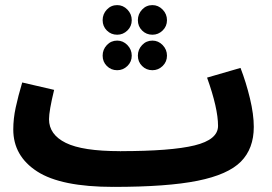

<svg xmlns="http://www.w3.org/2000/svg" viewBox="-20 -711 1064 752"><path d="M974 -214Q974 -129 923.5 -78Q873 -27 754 -3Q635 21 425 21V20L424 21Q219 21 125.5 -39.5Q32 -100 32 -204Q32 -246 41.5 -290Q51 -334 67 -388L192 -359Q172 -277 172 -244Q172 -184 237.5 -151.5Q303 -119 450 -119V-116L451 -119Q650 -119 742 -141.5Q834 -164 834 -218Q834 -287 791 -407L922 -445Q944 -388 959 -325.5Q974 -263 974 -214ZM382 -632Q382 -656 398.5 -673.5Q415 -691 439 -691Q462 -691 479 -673.5Q496 -656 496 -632Q496 -608 479 -591.5Q462 -575 439 -575Q415 -575 398.5 -591.5Q382 -608 382 -632ZM520 -632Q520 -656 536.5 -673.5Q553 -691 577 -691Q600 -691 617 -673.5Q634 -656 634 -632Q634 -608 617 -591.5Q600 -575 577 -575Q553 -575 536.5 -591.5Q520 -608 520 -632ZM382 -493Q382 -517 398.5 -534.5Q415 -552 439 -552Q462 -552 479 -534.5Q496 -517 496 -493Q496 -469 479 -452.5Q462 -436 439 -436Q415 -436 398.5 -452.5Q382 -469 382 -493ZM520 -493Q520 -517 536.5 -534.5Q553 -552 577 -552Q600 -552 617 -534.5Q634 -517 634 -493Q634 -469 617 -452.5Q600 -436 577 -436Q553 -436 536.5 -452.5Q520 -469 520 -493Z"/></svg>

Font: Noto Sans Arabic
Style: Bold
Weight: 700
Designer: Nadine Chahine
Foundry: Monotype Imaging Inc.
Version: Version 1.001